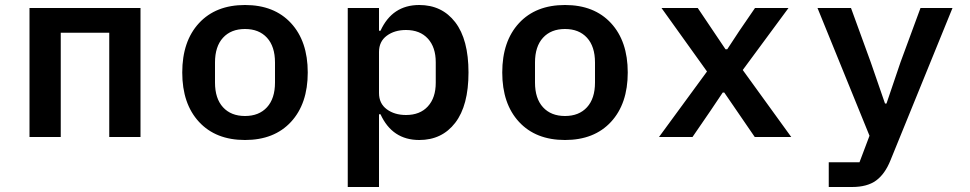

<svg xmlns="http://www.w3.org/2000/svg" viewBox="-20 -548 3880 768"><path d="M98 -516H542V0H417V-417H223V0H98Z M709 -258Q709 -383 776 -455.5Q843 -528 960 -528Q1077 -528 1144 -455.5Q1211 -383 1211 -258Q1211 -133 1144 -60.5Q1077 12 960 12Q843 12 776 -60.5Q709 -133 709 -258ZM960 -84Q1016 -84 1048 -119Q1080 -154 1080 -218V-298Q1080 -362 1048 -397Q1016 -432 960 -432Q904 -432 872 -397Q840 -362 840 -298V-218Q840 -154 872 -119Q904 -84 960 -84Z M1371 -516H1496V-425H1502Q1549 -528 1657 -528Q1748 -528 1801 -459Q1854 -390 1854 -258Q1854 -126 1801 -57Q1748 12 1657 12Q1549 12 1502 -91H1496V200H1371ZM1604 -88Q1660 -88 1691.5 -122.5Q1723 -157 1723 -217V-299Q1723 -359 1691.5 -393.5Q1660 -428 1604 -428Q1558 -428 1527 -405Q1496 -382 1496 -340V-176Q1496 -134 1527 -111Q1558 -88 1604 -88Z M1989 -258Q1989 -383 2056 -455.5Q2123 -528 2240 -528Q2357 -528 2424 -455.5Q2491 -383 2491 -258Q2491 -133 2424 -60.5Q2357 12 2240 12Q2123 12 2056 -60.5Q1989 -133 1989 -258ZM2240 -84Q2296 -84 2328 -119Q2360 -154 2360 -218V-298Q2360 -362 2328 -397Q2296 -432 2240 -432Q2184 -432 2152 -397Q2120 -362 2120 -298V-218Q2120 -154 2152 -119Q2184 -84 2240 -84Z M2616 0 2808 -262 2626 -516H2771L2882 -351H2889L2937 -424L3000 -516H3134L2951 -268L3145 0H2999L2877 -178H2871L2822 -105L2750 0Z M3662 -516H3790L3542 93Q3520 148 3484.5 174Q3449 200 3388 200H3295V101H3418L3458 -5L3250 -516H3384L3463 -299L3520 -134H3526L3582 -299Z"/></svg>

Font: Writer SemiBold
Style: Regular
Weight: 600
Monospace: yes
Designer: Mike Abbink, Paul van der Laan, Pieter van Rosmalen
Foundry: Bold Monday
Version: Version 2.001 2020